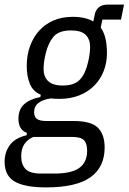

<svg xmlns="http://www.w3.org/2000/svg" viewBox="-37 -601 558 833"><path d="M417 39Q417 124 355.5 168Q294 212 163 212Q70 212 26.5 186.5Q-17 161 -17 101Q-17 59 6 28Q29 -3 78 -14L80 -24Q60 -32 51.5 -47.5Q43 -63 43 -86Q43 -126 67.5 -148.5Q92 -171 138 -180L140 -190Q106 -204 92.5 -237.5Q79 -271 79 -314Q79 -361 93 -400Q107 -439 132.5 -467.5Q158 -496 195 -512Q232 -528 278 -528Q333 -528 368 -508L374 -538Q378 -558 392 -569.5Q406 -581 430 -581H501L488 -516H407L400 -481Q414 -462 420.5 -434Q427 -406 427 -370Q427 -329 413 -293Q399 -257 372.5 -230Q346 -203 307.5 -187.5Q269 -172 221 -172Q212 -172 202 -172.5Q192 -173 183 -174Q149 -169 130 -154.5Q111 -140 111 -114Q111 -93 124 -84.5Q137 -76 164 -76H283Q358 -76 387.5 -47Q417 -18 417 39ZM341 53Q341 21 327 7Q313 -7 275 -7H108Q82 4 68.5 24.5Q55 45 55 77Q55 112 73.5 132Q92 152 142 152H199Q273 152 307 127.5Q341 103 341 53ZM236 -230Q286 -230 310 -256Q334 -282 345 -331Q350 -351 352 -369Q354 -387 354 -398Q354 -430 335 -449.5Q316 -469 271 -469Q218 -469 195 -441.5Q172 -414 161 -368Q156 -348 154 -330Q152 -312 152 -301Q152 -269 171.5 -249.5Q191 -230 236 -230Z"/></svg>

Font: IBM Plex Sans Condensed
Style: Italic
Weight: 400
Width: 3
Italic angle: -11°
Designer: Mike Abbink, Paul van der Laan, Pieter van Rosmalen
Foundry: Bold Monday
Version: Version 1.3